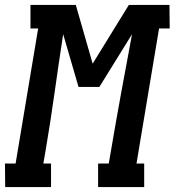

<svg xmlns="http://www.w3.org/2000/svg" viewBox="-48 -755 705 775"><path d="M158 0H-27L-28 -95H15L106 -640H75V-735H258L326 -498L472 -735H636L637 -640H594L503 -95H534V0H348V-95H391L400 -147Q420 -265 441.5 -382.5Q463 -500 485 -617L353 -404H269L207 -617Q189 -500 172.5 -382.5Q156 -265 136 -147L127 -95H158Z"/></svg>

Font: Iosevka HT Extended
Style: Bold Italic
Weight: 700
Width: 7
Italic angle: -9°
Monospace: yes
Designer: Belleve Invis
Foundry: Belleve Invis
Version: Version 32.3.0; ttfautohint (v1.8.4)